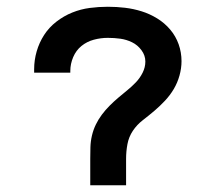

<svg xmlns="http://www.w3.org/2000/svg" viewBox="-20 -548 640 568"><path d="M353 0H247V-78Q247 -95 247.5 -112.5Q248 -130 252 -147Q256 -164 263.5 -179.5Q271 -195 281.5 -209Q292 -223 304.5 -235.5Q317 -248 330 -259Q343 -270 356.5 -281Q370 -292 382 -304.5Q394 -317 402 -333Q410 -349 410 -366Q410 -384 398.5 -399.5Q387 -415 370.5 -423Q354 -431 336 -433.5Q318 -436 299 -436Q278 -436 257.5 -430.5Q237 -425 221 -412Q205 -399 196.5 -379Q188 -359 188 -338V-333H81V-343Q81 -370 88.5 -396Q96 -422 110.5 -444.5Q125 -467 147 -484Q169 -501 194 -511Q219 -521 245.5 -524.5Q272 -528 299 -528Q325 -528 350 -525Q375 -522 399 -514.5Q423 -507 445 -493.5Q467 -480 483.5 -460.5Q500 -441 508.5 -417Q517 -393 517 -367Q517 -346 511 -324.5Q505 -303 494 -284.5Q483 -266 468 -250Q453 -234 436.5 -220Q420 -206 402.5 -192.5Q385 -179 373 -161Q361 -143 357 -121.5Q353 -100 353 -78Z"/></svg>

Font: Iosevka Semibold Extended
Style: Regular
Weight: 600
Width: 7
Monospace: yes
Designer: Belleve Invis
Foundry: Belleve Invis
Version: Version 32.5.0; ttfautohint (v1.8.4)